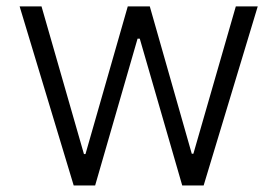

<svg xmlns="http://www.w3.org/2000/svg" viewBox="-20 -565 845 585"><path d="M204.5 0H269.9L399.1 -447.1H405.9L535.2 0H600.5L765.3 -545.5H698.5L569.2 -96.6H564.3L436.4 -545.5H369.3L240.4 -95.5H235.8L106.5 -545.5H39.8Z"/></svg>

Font: TID UI Light
Style: Regular
Weight: 300
Designer: The TID Project Authors
Foundry: Bakken & Bæck
Version: Version 1.001;hotconv 1.0.109;makeotfexe 2.5.65596